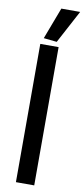

<svg xmlns="http://www.w3.org/2000/svg" viewBox="-111 -1067 484 1105"><g transform="rotate(10 131.5 -514.5)"><path d="M83 -844 153 -1029H263L160 -836ZM69 -808H176V0H69Z"/></g></svg>

Font: Encode Sans Narrow
Style: Medium
Weight: 500
Designer: Pablo Impallari, Andres Torresi
Foundry: Pablo Impallari, Andres Torresi
Version: Version 1.000; ttfautohint (v1.00) -l 8 -r 50 -G 200 -x 14 -